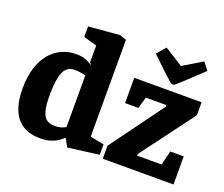

<svg xmlns="http://www.w3.org/2000/svg" viewBox="-120 -905 1282 1099"><g transform="rotate(20 521.0 -355.0)"><path d="M215 13Q156 13 113 -12Q70 -37 47.5 -89.5Q25 -142 25 -222Q25 -295 42.5 -349Q60 -403 90.5 -439Q121 -475 161.5 -493Q202 -511 248 -511Q282 -511 305.5 -502Q329 -493 343 -482L346 -485L337 -492V-596L256 -619V-683L446 -699L486 -685V-95L570 -79V-15L381 9L354 -39H351Q340 -27 321.5 -15Q303 -3 277 5Q251 13 215 13ZM272 -82Q294 -82 309 -87Q324 -92 337 -99V-414Q322 -418 304.5 -420.5Q287 -423 267 -423Q239 -423 220.5 -405Q202 -387 193 -346Q184 -305 184 -236Q184 -173 194 -139.5Q204 -106 224 -94Q244 -82 272 -82ZM594 0V-79L831 -403V-413H706L686 -343H605V-497H1015V-418L773 -94V-84H922L943 -171H1025V0ZM825 -536Q817 -536 803 -548Q789 -560 763 -584L674 -669L720 -723L833 -652L950 -722L985 -677L886 -584Q861 -561 847 -548.5Q833 -536 825 -536Z"/></g></svg>

Font: Faustina ExtraBold
Style: Regular
Weight: 800
Designer: Alfonso Garcia
Foundry: http://www.omnibus-type.com
Version: Version 1.200